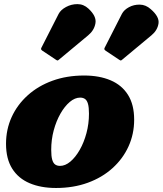

<svg xmlns="http://www.w3.org/2000/svg" viewBox="-20 -916 810 956"><path d="M573.5 -618.5Q579 -615 581.2 -614.8Q583.5 -614.5 588.5 -619L734.5 -740.5Q764 -765 769.2 -798.8Q774.5 -832.5 730.5 -870.5Q706 -892.5 676.2 -893Q646.5 -893.5 622 -880.2Q597.5 -867 587 -847L502.5 -681Q499 -675.5 499.5 -671.5Q500 -667.5 506 -663.5ZM258.5 -618.5Q264 -615 266.2 -614.8Q268.5 -614.5 273.5 -619L419.5 -740.5Q449 -765 455.2 -800Q461.5 -835 420.5 -873Q396.5 -895.5 365.8 -895.5Q335 -895.5 308.8 -881.2Q282.5 -867 272 -847L187.5 -681Q184 -675.5 184.5 -671.5Q185 -667.5 191 -663.5ZM10 -200Q10 -125 40.8 -76.2Q71.5 -27.5 127.5 -3.8Q183.5 20 259 20Q345.5 20 417 -6Q488.5 -32 540.2 -78.8Q592 -125.5 620 -187.2Q648 -249 648 -320Q648 -395 617.2 -443.8Q586.5 -492.5 530.5 -516.2Q474.5 -540 399 -540Q312.5 -540 241 -514Q169.5 -488 117.8 -441.2Q66 -394.5 38 -333Q10 -271.5 10 -200ZM235 -170Q235 -220.5 247.5 -267Q260 -313.5 281 -350.2Q302 -387 327.5 -408.5Q353 -430 379 -430Q393.5 -430 403.2 -423.2Q413 -416.5 418 -399.2Q423 -382 423 -350Q423 -300 410.5 -253.2Q398 -206.5 377 -169.8Q356 -133 330.5 -111.5Q305 -90 279 -90Q264.5 -90 254.8 -96.8Q245 -103.5 240 -120.8Q235 -138 235 -170Z"/></svg>

Font: Besley Black
Style: Italic
Weight: 900
Italic angle: -13°
Designer: Owen Earl
Foundry: indestructible type*
Version: Version 2.001